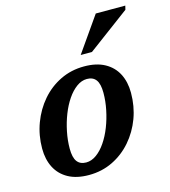

<svg xmlns="http://www.w3.org/2000/svg" viewBox="-106 -776 775 873"><g transform="rotate(-15 282.0 -339.0)"><path d="M311 -471Q369 -471 408 -449.5Q447 -428 466.8 -389.5Q486.5 -351 486.5 -300Q486.5 -237 465.8 -181Q445 -125 407.2 -81.5Q369.5 -38 318.2 -13Q267 12 206 12Q148 12 109 -9.5Q70 -31 50.2 -69.5Q30.5 -108 30.5 -159Q30.5 -221.5 51.5 -277.8Q72.5 -334 110 -377.5Q147.5 -421 198.8 -446Q250 -471 311 -471ZM208.5 -46.5Q233.5 -46.5 257 -63.5Q280.5 -80.5 300.2 -109.5Q320 -138.5 334.5 -175.5Q349 -212.5 357.2 -253Q365.5 -293.5 365.5 -332.5Q365.5 -374.5 351.2 -393.5Q337 -412.5 308.5 -412.5Q283.5 -412.5 260 -395.5Q236.5 -378.5 216.8 -349.5Q197 -320.5 182.5 -283.5Q168 -246.5 159.8 -206Q151.5 -165.5 151.5 -126.5Q151.5 -84.5 165.8 -65.5Q180 -46.5 208.5 -46.5ZM310 -525 425 -689.5H564L559.5 -671L363 -525Z"/></g></svg>

Font: Newsreader SemiBold
Style: Italic
Weight: 600
Italic angle: -17°
Designer: Hugues Gentile
Foundry: Production Type
Version: Version 1.003